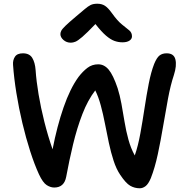

<svg xmlns="http://www.w3.org/2000/svg" viewBox="-20 -998 1011 1030"><path d="M730 12Q702 12 678.5 -1.5Q655 -15 625 -60Q604 -91 589.5 -135.5Q575 -180 564 -231.5Q553 -283 543 -335Q533 -387 520.5 -433Q508 -479 491 -513Q451 -461 422 -386Q393 -311 372 -223.5Q351 -136 335 -49Q324 8 271 8Q251 8 230.5 -5Q210 -18 189 -63Q165 -115 142 -186.5Q119 -258 100 -338Q81 -418 68 -498.5Q55 -579 50 -650Q48 -675 60 -693.5Q72 -712 103 -712Q138 -712 153 -687.5Q168 -663 171 -622Q175 -563 187 -491.5Q199 -420 218 -344.5Q237 -269 262 -197Q286 -321 321 -422Q356 -523 401 -585Q424 -615 449 -634Q474 -653 507 -653Q539 -653 563 -624.5Q587 -596 611 -525Q623 -487 631.5 -441Q640 -395 648 -345.5Q656 -296 669 -249Q682 -202 703 -164Q721 -216 733 -282.5Q745 -349 755.5 -418.5Q766 -488 778 -549.5Q790 -611 807 -655Q821 -689 836 -700.5Q851 -712 874 -712Q913 -712 921 -679Q929 -646 913 -596Q895 -542 881.5 -470Q868 -398 855 -320.5Q842 -243 826.5 -170.5Q811 -98 789 -42Q776 -11 761 0.5Q746 12 730 12ZM360 -769Q337 -769 320.5 -783.5Q304 -798 304 -815Q304 -823 308.5 -832.5Q313 -842 331 -859.5Q349 -877 387 -909Q417 -934 434.5 -949Q452 -964 466 -971Q480 -978 502 -978Q526 -978 543 -967Q560 -956 580 -928Q610 -886 634.5 -866.5Q659 -847 673.5 -835Q688 -823 688 -803Q688 -789 674.5 -780Q661 -771 637 -771Q615 -771 594 -778.5Q573 -786 548.5 -807Q524 -828 492 -869Q446 -821 421.5 -800Q397 -779 384 -774Q371 -769 360 -769Z"/></svg>

Font: Shantell Sans Normal
Style: Regular
Weight: 500
Designer: Stephen Nixon, Anya Danilova, Shantell Martin
Foundry: Arrow Type
Version: Version 1.009;[a7da0bfa3]